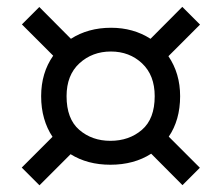

<svg xmlns="http://www.w3.org/2000/svg" viewBox="-20 -608 663 574"><path d="M98 -54 45 -107 137 -199Q120.5 -223.5 111.8 -254Q103 -284.5 103 -320.5Q103 -390 139 -441.5L45.5 -535L97.5 -587L192 -492Q243.5 -525 312 -525Q378.5 -525 430 -492L525 -587.5L578 -534.5L483.5 -440Q518.5 -388.5 518.5 -320.5Q518.5 -284.5 509.8 -254Q501 -223.5 484.5 -199.5L577.5 -106.5L525.5 -54.5L432 -148.5Q380.5 -115.5 310 -115.5Q241.5 -115.5 191 -147ZM310 -187Q366 -187 404.2 -219.8Q442.5 -252.5 442.5 -320.5Q442.5 -383 404.8 -418.5Q367 -454 311.5 -454Q256 -454 217.5 -418.8Q179 -383.5 179 -320.5Q179 -252.5 217 -219.8Q255 -187 310 -187Z"/></svg>

Font: Commissioner
Style: Regular
Weight: 400
Designer: Kostas Bartsokas
Foundry: Kostas Bartsokas
Version: Version 1.000; ttfautohint (v1.8.3)